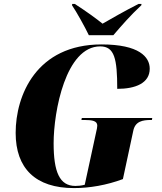

<svg xmlns="http://www.w3.org/2000/svg" viewBox="-20 -951 826 981"><path d="M434 -771H559C600 -819 647 -873 702 -924L703 -931H688C615 -894 544 -853 504 -830C473 -855 427 -889 362 -931H349L348 -924C370 -892 414 -813 434 -771ZM358 10C438 10 525 -5 608 -36L661 -283C671 -331 708 -338 752 -338H756L758 -348H398L396 -338H411C453 -338 477 -333 477 -309C477 -303 475 -290 470 -270L413 -7C395 -2 375 -1 365 -1C284 -1 254 -73 254 -219C254 -382 316 -714 492 -714C565 -714 579 -651 579 -497C672 -497 745 -526 745 -600C745 -660 691 -724 499 -724C166 -724 60 -464 60 -272C60 -91 161 10 358 10Z"/></svg>

Font: Noto Serif Display SemiCondensed Black
Style: Italic
Weight: 900
Width: 4
Italic angle: -12°
Designer: Monotype Design Team
Foundry: Monotype Imaging Inc.
Version: Version 2.009